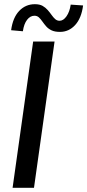

<svg xmlns="http://www.w3.org/2000/svg" viewBox="-20 -895 416 915"><path d="M40 0 138 -697H240L142 0ZM266 -743Q241 -743 225.5 -750.5Q210 -758 200 -769.5Q190 -781 182 -792.5Q174 -804 165.5 -812Q157 -820 144 -820Q124 -820 109 -800.5Q94 -781 89 -746L33 -751Q41 -811 71.5 -843Q102 -875 146 -875Q169 -875 183 -867Q197 -859 207.5 -847Q218 -835 226 -823.5Q234 -812 243 -804Q252 -796 264 -796Q282 -796 297 -817.5Q312 -839 317 -873L376 -869Q368 -808 338 -775.5Q308 -743 266 -743Z"/></svg>

Font: Hanken Grotesk Medium
Style: Italic
Weight: 500
Italic angle: -8°
Designer: Alfredo Marco Pradil
Foundry: Hanken Design Co.
Version: Version 3.013